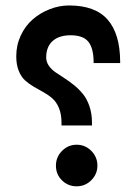

<svg xmlns="http://www.w3.org/2000/svg" viewBox="-20 -672 491 692"><path d="M181.6 -75.2Q181.6 -106 203.6 -128.2Q225.6 -150.4 256.3 -150.4Q287.1 -150.4 309.1 -128.2Q331.1 -106 331.1 -75.2Q331.1 -44.4 309.1 -22.5Q287.1 -0.5 256.3 -0.5Q225.1 -0.5 203.4 -22Q181.6 -43.5 181.6 -75.2ZM38.6 -469.2Q38.6 -509.3 54.9 -544.2Q71.3 -579.1 98.1 -602.3Q125 -625.5 159.2 -638.9Q193.4 -652.3 229 -652.3Q323.2 -652.3 367.9 -601.3Q412.6 -550.3 413.1 -449.7V-444.8H403.3H327.1H317.4V-449.7Q316.9 -499 298.1 -522Q279.3 -544.9 234.4 -544.9Q192.9 -544.9 169.7 -524.2Q146.5 -503.4 146.5 -464.8Q146.5 -449.2 155.5 -435.8Q164.6 -422.4 179.2 -412.1Q193.8 -401.9 211.2 -390.9Q228.5 -379.9 246.1 -365.7Q263.7 -351.6 278.3 -334Q293 -316.4 302.2 -289.6Q311.5 -262.7 311.5 -229.5V-219.7H301.8H211.4H201.7V-229.5Q201.7 -260.3 192.6 -282.2Q183.6 -304.2 169.2 -316.9Q154.8 -329.6 137.2 -339.4Q119.6 -349.1 102.3 -359.1Q85 -369.1 70.8 -381.8Q56.6 -394.5 47.6 -416.5Q38.6 -438.5 38.6 -469.2Z"/></svg>

Font: Shabnam Medium FD
Style: Medium-FD
Weight: 500
Foundry: DejaVu fonts team - Redesigned by Saber Rastikerdar - Based on Vazir font
Version: Version 5.0.0